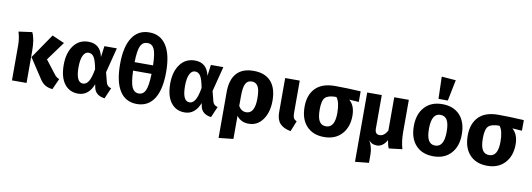

<svg xmlns="http://www.w3.org/2000/svg" viewBox="-73 -1331 5676 2049"><g transform="rotate(10 2765.0 -307.0)"><path d="M544 -489 396 -286 508 -141Q528 -113 561 -101L508 17Q459 12 425.5 -8.5Q392 -29 363 -77L229 -281L411 -547ZM191 -545Q225 -477 225 -345V0H67V-382Q67 -455 45 -525Z M801 -548Q930 -548 959 -410L975 -531H1110L1041 -260L1068 -155Q1079 -110 1124 -101L1073 17Q974 4 956 -77L949 -113Q898 17 785 17Q691 17 636.5 -55Q582 -127 582 -261Q582 -389 640.5 -468.5Q699 -548 801 -548ZM742 -261Q742 -98 818 -98Q853 -98 878 -136Q903 -174 920 -272Q903 -363 881 -398Q859 -433 822 -433Q785 -433 763.5 -389.5Q742 -346 742 -261Z M1672 -373Q1672 -181 1607.5 -82Q1543 17 1422 17Q1300 17 1236.5 -81.5Q1173 -180 1173 -372Q1173 -560 1237.5 -659.5Q1302 -759 1423 -759Q1544 -759 1608 -660.5Q1672 -562 1672 -373ZM1423 -644Q1372 -644 1348.5 -596Q1325 -548 1322 -419H1522Q1519 -548 1496 -596Q1473 -644 1423 -644ZM1422 -97Q1472 -97 1495 -146.5Q1518 -196 1522 -327H1322Q1326 -196 1350 -146.5Q1374 -97 1422 -97Z M1955 -548Q2084 -548 2113 -410L2129 -531H2264L2195 -260L2222 -155Q2233 -110 2278 -101L2227 17Q2128 4 2110 -77L2103 -113Q2052 17 1939 17Q1845 17 1790.5 -55Q1736 -127 1736 -261Q1736 -389 1794.5 -468.5Q1853 -548 1955 -548ZM1896 -261Q1896 -98 1972 -98Q2007 -98 2032 -136Q2057 -174 2074 -272Q2057 -363 2035 -398Q2013 -433 1976 -433Q1939 -433 1917.5 -389.5Q1896 -346 1896 -261Z M2843 -267Q2843 -144 2786 -63.5Q2729 17 2633 17Q2550 17 2503 -46V205L2345 222V-275Q2345 -408 2406.5 -478Q2468 -548 2591 -548Q2714 -548 2778.5 -476.5Q2843 -405 2843 -267ZM2586 -99Q2680 -99 2680 -265Q2680 -358 2657.5 -395.5Q2635 -433 2592 -433Q2543 -433 2523 -392.5Q2503 -352 2503 -260V-152Q2534 -99 2586 -99Z M3092 -531V-179Q3092 -143 3101.5 -125.5Q3111 -108 3135 -97L3089 17Q3011 3 2972.5 -38.5Q2934 -80 2934 -159V-531Z M3752 -531V-416L3647 -423Q3711 -369 3711 -259Q3711 -135 3641 -59Q3571 17 3451 17Q3330 17 3260.5 -57.5Q3191 -132 3191 -266Q3191 -394 3262 -467Q3333 -540 3474 -540Q3597 -540 3752 -531ZM3451 -99Q3547 -99 3547 -259Q3547 -380 3507 -427H3506Q3419 -427 3387 -394.5Q3355 -362 3355 -265Q3355 -178 3378.5 -138.5Q3402 -99 3451 -99Z M4298 0 4153 17Q4139 -12 4130 -69Q4086 8 4022 8Q3964 8 3933 -34Q3972 37 3972 113V205L3823 220V-531H3981V-167Q3981 -106 4031 -106Q4081 -106 4116 -170V-531H4274V-182Q4274 -78 4298 0Z M4577 -836 4731 -824 4685 -596H4584ZM4635 -548Q4757 -548 4826 -473.5Q4895 -399 4895 -265Q4895 -136 4825.5 -59.5Q4756 17 4635 17Q4514 17 4444.5 -57.5Q4375 -132 4375 -266Q4375 -395 4444.5 -471.5Q4514 -548 4635 -548ZM4635 -432Q4539 -432 4539 -266Q4539 -179 4562.5 -139Q4586 -99 4635 -99Q4731 -99 4731 -265Q4731 -352 4707.5 -392Q4684 -432 4635 -432Z M5520 -531V-416L5415 -423Q5479 -369 5479 -259Q5479 -135 5409 -59Q5339 17 5219 17Q5098 17 5028.5 -57.5Q4959 -132 4959 -266Q4959 -394 5030 -467Q5101 -540 5242 -540Q5365 -540 5520 -531ZM5219 -99Q5315 -99 5315 -259Q5315 -380 5275 -427H5274Q5187 -427 5155 -394.5Q5123 -362 5123 -265Q5123 -178 5146.5 -138.5Q5170 -99 5219 -99Z"/></g></svg>

Font: Fira Sans
Style: Bold
Weight: 700
Designer: bBox Type GmbH & Carrois Corporate GbR & Edenspiekermann AG
Foundry: bBox Type GmbH & Carrois Corporate GbR & Edenspiekermann AG
Version: Version 4.301;PS 004.301;hotconv 1.0.88;makeotf.lib2.5.64775